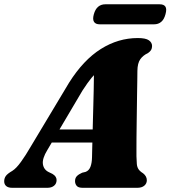

<svg xmlns="http://www.w3.org/2000/svg" viewBox="-51 -896 813 916"><path d="M175 -180.5Q149.5 -139 153.8 -112.2Q158 -85.5 183.5 -74L199 -66.5Q210 -60 214.5 -52.5Q219 -45 219 -37Q219 -20 207 -10Q195 0 175 0H7.5Q-11.5 0 -21.2 -8.2Q-31 -16.5 -31 -31Q-31 -45 -23.5 -56Q-16 -67 8 -81Q26.5 -92.5 49.2 -124Q72 -155.5 95 -195.5L278.5 -501.5Q347 -610 430 -662.2Q513 -714.5 606.5 -714.5Q644 -714.5 659.2 -703.8Q674.5 -693 674.5 -676.5Q674.5 -665.5 670 -657.8Q665.5 -650 654.5 -642.5Q631.5 -632 618.2 -613.2Q605 -594.5 604.5 -558Q604.5 -540.5 604 -512.8Q603.5 -485 603 -451Q602.5 -417 602 -380Q601.5 -343 601 -307Q600.5 -271 600.2 -239.5Q600 -208 600 -184.8Q600 -161.5 600 -150.5Q600.5 -128 601.8 -113.8Q603 -99.5 609.5 -89.2Q616 -79 632 -69Q649.5 -55 649.5 -36Q649.5 -20.5 637.5 -10.2Q625.5 0 604 0H343.5Q322.5 0 314.8 -9.5Q307 -19 307 -32Q307 -46.5 315.5 -55.5Q324 -64.5 341 -72L357.5 -76Q373.5 -82 380.5 -100.2Q387.5 -118.5 388 -145.5Q388.5 -163 389 -189.8Q389.5 -216.5 390.5 -249.2Q391.5 -282 392.2 -318.2Q393 -354.5 394.2 -392Q395.5 -429.5 396 -464.8Q396.5 -500 397 -530.8Q397.5 -561.5 397.5 -585L443 -573Q430.5 -567 416.8 -556.2Q403 -545.5 385.2 -524Q367.5 -502.5 342.5 -464ZM151.5 -216 162 -278.5H447L441.5 -216ZM396.5 -827.5Q403.5 -852.5 417.5 -864Q431.5 -875.5 451 -875.5H711Q731 -875.5 738.2 -864.2Q745.5 -853 738.5 -828Q732 -803.5 718.2 -791.8Q704.5 -780 684.5 -780H424.5Q405 -780 397.5 -791.8Q390 -803.5 396.5 -827.5Z"/></svg>

Font: Fraunces Black
Style: Italic
Weight: 900
Italic angle: -16°
Version: Version 1.000;[b76b70a41]